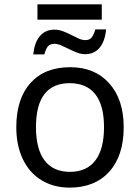

<svg xmlns="http://www.w3.org/2000/svg" viewBox="-20 -856 645 886"><path d="M550.8 -269Q550.8 -137.7 484.4 -64Q418 9.8 300.8 9.8Q228 9.8 171.9 -24.2Q115.7 -58.1 85.4 -121.6Q55.2 -185.1 55.2 -269Q55.2 -399.9 120.6 -472.9Q186 -545.9 304.2 -545.9Q417.5 -545.9 484.1 -471.4Q550.8 -397 550.8 -269ZM146 -269Q146 -168 185.8 -115.5Q225.6 -63 303.2 -63Q379.9 -63 419.9 -115.5Q460 -168 460 -269Q460 -370.1 419.7 -421.1Q379.4 -472.2 301.8 -472.2Q146 -472.2 146 -269ZM372.6 -606Q353.5 -606 334.7 -613.5Q315.9 -621.1 298.1 -629.9Q280.3 -638.7 263.2 -646.2Q246.1 -653.8 231 -653.8Q212.4 -653.8 202.1 -643.1Q191.9 -632.3 184.6 -605H133.8Q138.7 -659.7 164.1 -689.5Q189.5 -719.2 231 -719.2Q251.5 -719.2 271 -711.7Q290.5 -704.1 308.3 -695.1Q326.2 -686 342.5 -678.5Q358.9 -670.9 373.5 -670.9Q394.5 -670.9 403.8 -684.1Q413.1 -697.3 419.9 -720.2H469.7Q464.4 -665.5 439.7 -635.7Q415 -606 372.6 -606ZM152.8 -835.9H449.7V-765.1H152.8Z"/></svg>

Font: Noto Sans Southeast Asian
Style: Regular
Weight: 400
Designer: Monotype Design Team
Foundry: Monotype Imaging Inc.
Version: Version 1.06 uh; ttfautohint (v1.4.1)